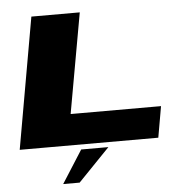

<svg xmlns="http://www.w3.org/2000/svg" viewBox="-58 -733 978 984"><g transform="rotate(-5 431.0 -240.5)"><path d="M20.5 0 139.5 -675H388.5L296.5 -160H761.5L733.5 0ZM227.2 194.2 334.5 25.7H474.4L311.8 194.2Z"/></g></svg>

Font: Anybody UltraExpanded ExtraBold
Style: Italic
Weight: 800
Width: 9
Italic angle: -10°
Designer: Tyler Finck
Foundry: Etcetera Type Company
Version: Version 1.010; ttfautohint (v1.8.3) -l 8 -r 50 -G 200 -x 14 